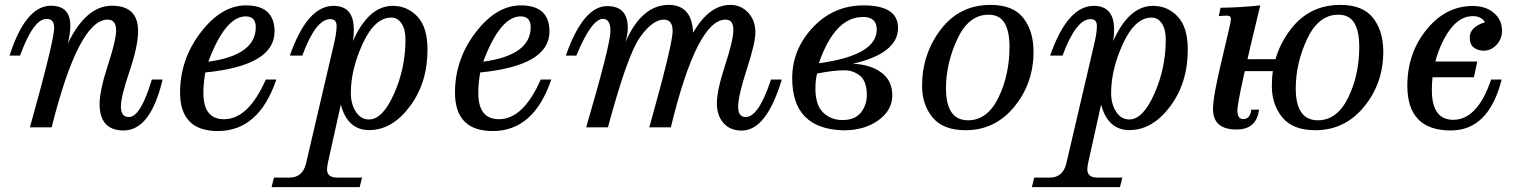

<svg xmlns="http://www.w3.org/2000/svg" viewBox="-20 -520 6196 784"><path d="M484.9 12.7Q386.7 12.7 386.7 -95.2Q386.7 -150.4 420.4 -253.2Q454.1 -356 454.1 -396Q454.1 -439.9 419.4 -439.9Q301.3 -439.9 190.9 0H102.1Q201.2 -354 201.2 -407.2Q201.2 -442.9 170.4 -442.9Q116.2 -442.9 62 -293H19Q84.5 -496.6 188 -496.6Q267.1 -496.6 267.1 -415.5Q267.1 -382.8 257.3 -342.8Q331.5 -496.6 437 -496.6Q543.9 -496.6 543.9 -393.1Q543.9 -332.5 508.8 -228.8Q473.6 -125 473.6 -85Q473.6 -42 506.3 -42Q554.2 -42 600.1 -195.3H644Q594.7 12.7 484.9 12.7Z M869.6 15.1Q715.3 15.1 715.3 -142.1Q715.3 -277.8 799.8 -387.9Q884.3 -498 984.4 -498Q1101.1 -498 1101.1 -391.1Q1101.1 -252 818.4 -224.1Q810.5 -181.2 810.5 -140.1Q810.5 -33.2 895 -33.2Q994.1 -33.2 1065.4 -195.3H1108.4Q1037.1 15.1 869.6 15.1ZM830.6 -268.1Q1024.4 -294.4 1024.4 -409.2Q1024.4 -453.1 983.4 -453.1Q899.9 -453.1 830.6 -268.1Z M1448.7 244.1H1088.9L1098.6 205.1H1162.6Q1216.3 205.1 1230 146L1344.7 -345.2Q1354.5 -387.7 1354.5 -414.1Q1354.5 -441.9 1328.6 -441.9Q1269 -441.9 1214.4 -293H1163.6Q1234.4 -496.1 1341.8 -496.1Q1424.8 -496.1 1424.8 -398.9Q1424.8 -374 1420.9 -352.1Q1485.4 -496.1 1583.5 -496.1Q1643.1 -496.1 1684.3 -452.6Q1725.6 -409.2 1725.6 -317.4Q1725.6 -181.2 1653.3 -85Q1581.1 11.2 1487.3 11.2Q1399.4 11.2 1371.6 -92.8L1319.8 140.6Q1315.4 160.6 1315.4 171.4Q1315.4 205.1 1356 205.1H1458.5ZM1635.7 -357.9Q1635.7 -400.4 1619.6 -424.3Q1603.5 -448.2 1578.1 -448.2Q1510.3 -448.2 1461.4 -342.5Q1412.6 -236.8 1412.6 -140.1Q1412.6 -95.7 1432.9 -64Q1453.1 -32.2 1486.8 -32.2Q1542.5 -32.2 1589.1 -137.2Q1635.7 -242.2 1635.7 -357.9Z M1992.2 15.1Q1837.9 15.1 1837.9 -142.1Q1837.9 -277.8 1922.4 -387.9Q2006.8 -498 2106.9 -498Q2223.6 -498 2223.6 -391.1Q2223.6 -252 1940.9 -224.1Q1933.1 -181.2 1933.1 -140.1Q1933.1 -33.2 2017.6 -33.2Q2116.7 -33.2 2188 -195.3H2231Q2159.7 15.1 1992.2 15.1ZM1953.1 -268.1Q2147 -294.4 2147 -409.2Q2147 -453.1 2106 -453.1Q2022.5 -453.1 1953.1 -268.1Z M3009.3 13.2Q2960.9 13.2 2934.1 -17.8Q2907.2 -48.8 2907.2 -98.1Q2907.2 -150.9 2940.9 -253.9Q2974.6 -356.9 2974.6 -397.9Q2974.6 -439.9 2942.9 -439.9Q2826.2 -439.9 2719.2 0H2631.3Q2726.6 -338.9 2726.6 -393.1Q2726.6 -439.9 2690.9 -439.9Q2644.5 -439.9 2593.3 -367.9Q2542 -295.9 2462.4 0H2373.5Q2472.7 -338.9 2472.7 -393.1Q2472.7 -442.9 2441.9 -442.9Q2395.5 -442.9 2333.5 -293H2290.5Q2361.3 -495.1 2459.5 -495.1Q2543.5 -495.1 2543.5 -406.2Q2543.5 -380.4 2533.7 -347.7Q2600.1 -500 2710.4 -500Q2805.7 -500 2810.1 -386.2Q2875.5 -500 2962.4 -500Q3005.4 -500 3034.9 -468.5Q3064.5 -437 3064.5 -388.2Q3064.5 -344.2 3029.3 -236.6Q2994.1 -128.9 2994.1 -84Q2994.1 -42 3024.9 -42Q3077.6 -42 3128.4 -195.3H3172.4Q3109.4 13.2 3009.3 13.2Z M3424.3 12.2Q3214.8 6.8 3214.8 -200.2Q3214.8 -318.4 3299.3 -408.2Q3383.8 -498 3505.9 -498Q3647 -498 3647 -406.2Q3647 -302.2 3462.9 -259.8Q3534.7 -256.3 3579.1 -223.6Q3623.5 -190.9 3623.5 -130.9Q3623.5 -69.8 3566.7 -28.8Q3509.8 12.2 3424.3 12.2ZM3323.7 -261.7Q3560.1 -293.9 3560.1 -399.4Q3560.1 -450.7 3503.9 -450.7Q3388.7 -450.7 3323.7 -261.7ZM3419.9 -29.8Q3471.2 -29.8 3495.4 -60.5Q3519.5 -91.3 3519.5 -131.8Q3519.5 -187.5 3492.2 -210.2Q3464.8 -232.9 3428.2 -232.9Q3381.8 -232.9 3316.4 -219.7Q3309.6 -192.9 3309.6 -158.7Q3309.6 -90.8 3341.3 -60.3Q3373 -29.8 3419.9 -29.8Z M3922.9 11.7Q3831.1 11.7 3788.1 -40.5Q3745.1 -92.8 3745.1 -168.9Q3745.1 -299.3 3821.5 -399.7Q3897.9 -500 4024.9 -500Q4117.2 -500 4158.7 -446.5Q4200.2 -393.1 4200.2 -309.1Q4200.2 -179.7 4121.6 -84Q4043 11.7 3922.9 11.7ZM3933.1 -28.8Q4011.7 -28.8 4056.9 -121.3Q4102.1 -213.9 4102.1 -329.1Q4102.1 -392.6 4081.8 -426.3Q4061.5 -460 4016.6 -460Q3935.5 -460 3889.2 -360.8Q3842.8 -261.7 3842.8 -159.2Q3842.8 -28.8 3933.1 -28.8Z M4553.2 244.1H4193.4L4203.1 205.1H4267.1Q4320.8 205.1 4334.5 146L4449.2 -345.2Q4459 -387.7 4459 -414.1Q4459 -441.9 4433.1 -441.9Q4373.5 -441.9 4318.8 -293H4268.1Q4338.9 -496.1 4446.3 -496.1Q4529.3 -496.1 4529.3 -398.9Q4529.3 -374 4525.4 -352.1Q4589.8 -496.1 4688 -496.1Q4747.6 -496.1 4788.8 -452.6Q4830.1 -409.2 4830.1 -317.4Q4830.1 -181.2 4757.8 -85Q4685.5 11.2 4591.8 11.2Q4503.9 11.2 4476.1 -92.8L4424.3 140.6Q4419.9 160.6 4419.9 171.4Q4419.9 205.1 4460.4 205.1H4563ZM4740.2 -357.9Q4740.2 -400.4 4724.1 -424.3Q4708 -448.2 4682.6 -448.2Q4614.7 -448.2 4565.9 -342.5Q4517.1 -236.8 4517.1 -140.1Q4517.1 -95.7 4537.4 -64Q4557.6 -32.2 4591.3 -32.2Q4647 -32.2 4693.6 -137.2Q4740.2 -242.2 4740.2 -357.9Z M5351.1 11.7Q5259.3 11.7 5216.3 -40.5Q5173.3 -92.8 5173.3 -168.9Q5173.3 -299.3 5249.8 -399.7Q5326.2 -500 5453.1 -500Q5545.4 -500 5586.9 -446.5Q5628.4 -393.1 5628.4 -309.1Q5628.4 -179.7 5549.8 -84Q5471.2 11.7 5351.1 11.7ZM5361.3 -28.8Q5439.9 -28.8 5485.1 -121.3Q5530.3 -213.9 5530.3 -329.1Q5530.3 -392.6 5510 -426.3Q5489.7 -460 5444.8 -460Q5363.8 -460 5317.4 -360.8Q5271 -261.7 5271 -159.2Q5271 -28.8 5361.3 -28.8ZM5239.3 -229.5H5019.5L5029.8 -278.3H5249.5ZM5029.3 8.8Q4933.1 8.8 4933.1 -74.7Q4933.1 -127 4969.7 -278.1Q5006.3 -429.2 5006.3 -442.4Q5006.3 -456.1 4990.2 -456.1Q4975.6 -456.1 4956.5 -454.1L4963.9 -488.3Q5044.9 -489.3 5126 -498Q5032.7 -114.3 5032.7 -69.8Q5032.7 -33.7 5056.2 -33.7Q5085 -33.7 5089.4 -72.3H5121.1Q5111.3 8.8 5029.3 8.8Z M5998.5 -204.6H5730L5743.7 -268.6H6012.2ZM5904.3 12.7Q5726.6 12.7 5726.6 -169.9Q5726.6 -302.2 5804.9 -398.9Q5883.3 -495.6 5993.7 -495.6Q6047.4 -495.6 6080.3 -467Q6113.3 -438.5 6113.3 -394Q6113.3 -361.3 6091.1 -337.2Q6068.8 -313 6038.6 -313Q6014.6 -313 5998 -325.9Q5981.4 -338.9 5981.4 -366.7Q5981.4 -409.7 6043.5 -429.2Q6029.3 -454.1 5993.7 -454.1Q5925.8 -454.1 5876.2 -360.1Q5826.7 -266.1 5826.7 -152.8Q5826.7 -30.8 5914.1 -30.8Q6013.2 -30.8 6068.8 -195.3H6111.8Q6059.1 12.7 5904.3 12.7Z"/></svg>

Font: Munson
Style: Italic
Weight: 400
Italic angle: -12°
Designer: Paul James MIller
Foundry: High-Logic / Made with FontCreator
Version: Version 2.10;May 5, 2019;FontCreator 11.5.0.2430 64-bit